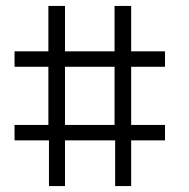

<svg xmlns="http://www.w3.org/2000/svg" viewBox="-20 -657 636 647"><path d="M422 -484H536V-432H422V-236H536V-184H422V-30H368V-184H199V-30H145V-184H29V-236H143V-432H29V-484H143V-637H199V-484H366V-637H422ZM199 -432V-236H366V-432Z"/></svg>

Font: Bellota
Style: Regular
Weight: 400
Designer: Kemie Guaida
Foundry: Kemie Guaida
Version: Version 1.000;PS 002.000;hotconv 1.0.70;makeotf.lib2.5.58329